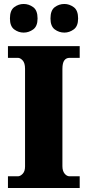

<svg xmlns="http://www.w3.org/2000/svg" viewBox="-20 -946 440 966"><path d="M20 0V-59H70Q82 -59 94 -71.5Q106 -84 106 -108V-600Q106 -629 94 -642Q82 -655 70 -655H20V-714H381V-655H330Q313 -655 303.5 -642Q294 -629 294 -599V-110Q294 -86 305 -72.5Q316 -59 330 -59H381V0ZM304 -782Q277 -782 255.5 -798Q234 -814 234 -853Q234 -894 255.5 -910Q277 -926 304 -926Q329 -926 351 -910Q373 -894 373 -853Q373 -814 351 -798Q329 -782 304 -782ZM99 -782Q73 -782 51.5 -798Q30 -814 30 -853Q30 -894 51.5 -910Q73 -926 99 -926Q125 -926 147 -910Q169 -894 169 -853Q169 -814 147 -798Q125 -782 99 -782Z"/></svg>

Font: Noto Serif Hebrew SemiCondensed Black
Style: Regular
Weight: 900
Width: 4
Designer: Monotype Design Team
Foundry: Monotype Imaging Inc.
Version: Version 2.004; ttfautohint (v1.8.4.7-5d5b)